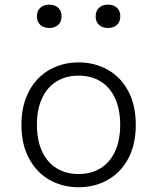

<svg xmlns="http://www.w3.org/2000/svg" viewBox="-20 -774 660 806"><path d="M310 12Q242.5 12 188 -18.8Q133.5 -49.5 101.8 -108.8Q70 -168 70 -250Q70 -332 101.8 -391.2Q133.5 -450.5 188 -481.2Q242.5 -512 310 -512Q377.5 -512 432.2 -481.2Q487 -450.5 518.5 -391.5Q550 -332.5 550 -250Q550 -167.5 518.5 -108.5Q487 -49.5 432.2 -18.8Q377.5 12 310 12ZM310 -456.5Q257.5 -456.5 218 -432.5Q178.5 -408.5 156.8 -362Q135 -315.5 135 -250Q135 -184.5 156.8 -138Q178.5 -91.5 218 -67.5Q257.5 -43.5 310 -43.5Q362.5 -43.5 401.8 -67.5Q441 -91.5 462.8 -138Q484.5 -184.5 484.5 -250Q484.5 -315.5 462.8 -362Q441 -408.5 401.8 -432.5Q362.5 -456.5 310 -456.5ZM135 -705.5Q135 -728.5 149.2 -741.5Q163.5 -754.5 187 -754.5Q210 -754.5 224.2 -741.5Q238.5 -728.5 238.5 -705.5Q238.5 -682.5 224.2 -669.5Q210 -656.5 187 -656.5Q163.5 -656.5 149.2 -669.5Q135 -682.5 135 -705.5ZM381.5 -705.5Q381.5 -728.5 395.8 -741.5Q410 -754.5 433.5 -754.5Q456.5 -754.5 470.8 -741.5Q485 -728.5 485 -705.5Q485 -682.5 470.8 -669.5Q456.5 -656.5 433.5 -656.5Q410 -656.5 395.8 -669.5Q381.5 -682.5 381.5 -705.5Z"/></svg>

Font: Monaspace Neon Var
Style: Regular
Weight: 400
Designer: Riley Cran and the Lettermatic Team
Version: Version 1.000 (Monaspace Neon Var)